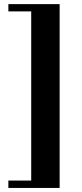

<svg xmlns="http://www.w3.org/2000/svg" viewBox="-20 -820 400 940"><path d="M21 64H132.8V-764.2H21V-799.8H272V100.1H21Z"/></svg>

Font: Uncial Antiqua
Style: Regular
Weight: 400
Version: Version 1.000